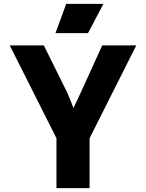

<svg xmlns="http://www.w3.org/2000/svg" viewBox="-20 -966 750 986"><path d="M205 -733 326 -489 389 -334H321L394 -489L505 -733H680L440 -256V0H270V-256L30 -733ZM511 -946 432 -796H265L320 -946Z"/></svg>

Font: Kreadon
Style: Regular
Weight: 400
Designer: kohakuno
Foundry: StudioGnu
Version: Version 1.000;Glyphs 3.1.2 (3151)